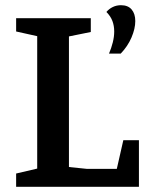

<svg xmlns="http://www.w3.org/2000/svg" viewBox="-20 -718 563 738"><path d="M42 0V-51L123 -70V-579L42 -597V-648H329V-595L245 -578V-76L313 -69H429L454 -179H514V0ZM399 -512Q408 -533 413.5 -555Q419 -577 419 -597Q419 -619 412 -637.5Q405 -656 389 -672Q399 -684 413.5 -691Q428 -698 445 -698Q472 -698 486 -681.5Q500 -665 500 -637Q500 -608 485.5 -574Q471 -540 444 -512Z"/></svg>

Font: Faustina Light SemiBold
Style: Regular
Weight: 600
Version: Version 1.200